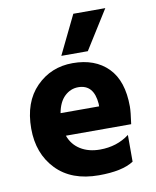

<svg xmlns="http://www.w3.org/2000/svg" viewBox="-83 -794 699 863"><g transform="rotate(-10 266.5 -362.5)"><path d="M458 -29Q406 5 299 5Q174 5 104.5 -67.5Q35 -140 35 -254Q35 -375 102.5 -443.5Q170 -512 269 -512Q371 -512 430 -452.5Q489 -393 489 -275Q489 -252 481 -196H183Q198 -154 235 -131Q272 -108 324 -108Q401 -108 458 -151ZM275 -401Q240 -401 213 -375.5Q186 -350 177 -300H353V-312Q346 -401 275 -401ZM346 -553H225L311 -730H457Z"/></g></svg>

Font: Hind Siliguri
Style: Bold
Weight: 700
Designer: Jyotish Sonowal
Foundry: Indian Type Foundry
Version: Version 1.001;PS 1.0;hotconv 1.0.86;makeotf.lib2.5.63406; tt